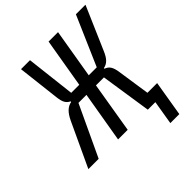

<svg xmlns="http://www.w3.org/2000/svg" viewBox="-272 -840 1133 1133"><g transform="rotate(-45 294.0 -274.0)"><path d="M491.1 149.9H566.1L603 -72.1H522L491.8 -274.9C485.1 -323.2 470.9 -342 442.8 -351.9L443.9 -356.9C475.1 -362.9 495 -383.9 513.8 -427.9L631 -698.2H551.1L416.9 -389.9H350.1L402 -698.2H323.2L271 -389.9H203.8L168 -698.2H93L123.9 -432.9C128.9 -388.8 139.9 -369 165.8 -356.9L165.1 -351.9C133.2 -345.9 108 -323.9 84.9 -274.1L-43 0H43L192.1 -317.8H258.9L204.9 0H285.2L338.1 -317.8H404.8L453.1 0H516Z"/></g></svg>

Font: Margiela Mono Italic Italic
Style: Regular
Weight: 400
Designer: Mike Abbink, Paul van der Laan, Pieter van Rosmalen
Foundry: Bold Monday
Version: Version 2.003 2021